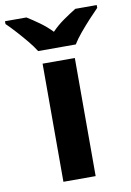

<svg xmlns="http://www.w3.org/2000/svg" viewBox="-143 -820 597 874"><g transform="rotate(-10 155.0 -383.0)"><path d="M227 0H78V-546H227ZM68 -606Q54 -629 31.5 -656Q9 -683 -14.5 -709Q-38 -735 -57 -753V-766H42Q68 -750 98 -728.5Q128 -707 154 -680Q180 -707 211 -728.5Q242 -750 268 -766H367V-753Q349 -735 325 -709Q301 -683 278.5 -656Q256 -629 242 -606Z"/></g></svg>

Font: Noto Sans IKEA
Style: Bold
Weight: 600
Designer: Monotype Design Team
Foundry: Monotype Imaging Inc.
Version: Version 2.001